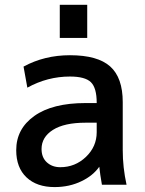

<svg xmlns="http://www.w3.org/2000/svg" viewBox="-20 -761 599 792"><path d="M46.9 -141.6Q46.9 -229.5 121.6 -282.7Q196.3 -335.9 333 -335.9H378.9V-336.9Q378.9 -398.4 355 -421.9Q331.1 -445.3 268.6 -445.3Q175.8 -445.3 92.8 -399.4L77.1 -486.3Q163.1 -533.2 268.6 -533.2Q382.8 -533.2 434.6 -486.8Q486.3 -440.4 486.3 -339.8V-141.6Q486.3 -70.3 502 1H400.4Q392.6 -43 389.6 -73.2Q363.3 -36.1 316.4 -13.7Q266.6 10.7 205.1 10.7Q131.8 10.7 89.4 -29.3Q46.9 -69.3 46.9 -141.6ZM226.6 -604.5V-741.2H339.8V-604.5ZM378.9 -254.9H333Q245.1 -254.9 198.2 -225.1Q151.4 -195.3 151.4 -146.5Q151.4 -111.3 173.3 -91.3Q195.3 -71.3 228.5 -71.3Q290 -71.3 334.5 -113.8Q378.9 -156.2 378.9 -215.8Z"/></svg>

Font: Gen Shin Gothic Medium
Style: Regular
Weight: 500
Designer: [Source Han Sans]
Ryoko NISHIZUKA  (kana & ideographs); Paul D. Hunt (Latin, Greek & Cyrillic); Wenlong ZHANG  (bopomofo
Version: Version 1.002.20150607